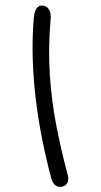

<svg xmlns="http://www.w3.org/2000/svg" viewBox="-109 -859 593 1123"><g transform="rotate(10 187.0 -297.5)"><path d="M324.4 216.8Q310 216.8 297.2 206.7Q284.4 196.6 275.2 177.6Q225.8 71.8 182.8 -38.6Q139.8 -149 105.3 -262.7Q70.8 -376.4 46.5 -492.5Q22.2 -608.6 11.2 -726Q2.8 -810.6 54.8 -810.6Q74.6 -810.6 90.3 -793.1Q106 -775.6 109 -740.6Q124 -570.8 160.4 -421.3Q196.8 -271.8 249.5 -134.2Q302.2 3.4 365 138Q376.6 162.6 373 180.3Q369.4 198 356.1 207.4Q342.8 216.8 324.4 216.8Z"/></g></svg>

Font: Shantell Sans Light
Style: Regular
Weight: 300
Designer: Stephen Nixon, Anya Danilova, Shantell Martin
Foundry: Arrow Type
Version: Version 1.011;[c5ecc13dd]